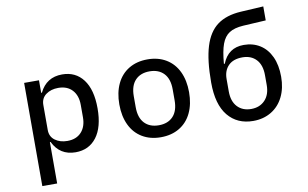

<svg xmlns="http://www.w3.org/2000/svg" viewBox="-91 -930 2102 1312"><g transform="rotate(-10 960.0 -273.5)"><path d="M103 -516H206V-429H211Q259 -528 368 -528Q461 -528 514 -458Q567 -388 567 -258Q567 -128 514 -58Q461 12 368 12Q259 12 211 -87H206V200H103ZM326 -74Q388 -74 423 -112Q458 -150 458 -215V-301Q458 -366 423 -404Q388 -442 326 -442Q275 -442 240.5 -416.5Q206 -391 206 -345V-171Q206 -125 240.5 -99.5Q275 -74 326 -74Z M718 -258Q718 -340 747 -401Q776 -462 831 -495Q886 -528 960 -528Q1034 -528 1089 -495Q1144 -462 1173 -401Q1202 -340 1202 -258Q1202 -176 1173 -115Q1144 -54 1089 -21Q1034 12 960 12Q886 12 831 -21Q776 -54 747 -115Q718 -176 718 -258ZM960 -71Q1023 -71 1059 -109Q1095 -147 1095 -220V-296Q1095 -369 1059 -407Q1023 -445 960 -445Q897 -445 861 -407Q825 -369 825 -296V-220Q825 -147 861 -109Q897 -71 960 -71Z M1362 -296Q1362 -451 1391 -545.5Q1420 -640 1482 -686Q1544 -732 1646 -738L1803 -747V-650L1645 -641Q1583 -637 1548 -614.5Q1513 -592 1495 -543Q1477 -494 1470 -407H1476Q1517 -511 1625 -511Q1689 -511 1737.5 -480.5Q1786 -450 1813 -392Q1840 -334 1840 -253Q1840 -174 1810.5 -114Q1781 -54 1726.5 -21Q1672 12 1601 12Q1490 12 1426 -66Q1362 -144 1362 -296ZM1601 -71Q1660 -71 1696.5 -109Q1733 -147 1733 -214V-282Q1733 -353 1697.5 -391Q1662 -429 1602 -429Q1538 -429 1504 -394.5Q1470 -360 1470 -302V-216Q1470 -147 1505.5 -109Q1541 -71 1601 -71Z"/></g></svg>

Font: Writer Medium
Style: Regular
Weight: 500
Monospace: yes
Designer: Mike Abbink, Paul van der Laan, Pieter van Rosmalen
Foundry: Bold Monday
Version: Version 2.001 2020